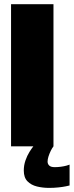

<svg xmlns="http://www.w3.org/2000/svg" viewBox="-20 -695 350 912"><path d="M32.5 0H234V-675H32.5ZM213 197.5Q237 197.5 257.8 195.2Q278.5 193 292.8 190Q307 187 310.5 186V87Q307.5 88.5 295.8 91.8Q284 95 269 97Q254 99 240 99Q222 99 214 91.5Q206 84 206 72.5Q206 62 210.2 48.5Q214.5 35 221.2 21.2Q228 7.5 234 0H138.5Q131.5 8.5 120.2 26.2Q109 44 101 67Q93 90 93 115Q93 148.5 110.5 166.2Q128 184 155.5 190.8Q183 197.5 213 197.5Z"/></svg>

Font: Anybody Condensed Black
Style: Regular
Weight: 900
Width: 3
Designer: Tyler Finck
Foundry: Etcetera Type Company
Version: Version 1.113;gftools[0.9.25]